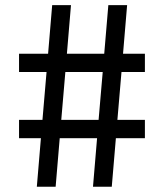

<svg xmlns="http://www.w3.org/2000/svg" viewBox="-20 -713 626 733"><path d="M335 0 350.6 -185.5H208L192.4 0H120.6L136.2 -185.5H52.7V-255.4H142.1L157.7 -438H52.7V-507.8H163.6L179.2 -693.4H251L235.4 -507.8H377.9L393.6 -693.4H465.3L449.7 -507.8H533.2V-438H443.8L428.2 -255.4H533.2V-185.5H422.4L406.7 0ZM213.9 -255.4H356.4L372.1 -438H229.5Z"/></svg>

Font: Cascadia Mono NF SemiLight
Style: Regular
Weight: 350
Monospace: yes
Designer: Aaron Bell
Foundry: Saja Typeworks
Version: Version 2404.023; ttfautohint (v1.8.4)